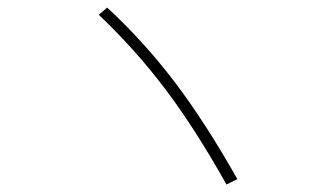

<svg xmlns="http://www.w3.org/2000/svg" viewBox="-20 -618 904 517"><path d="M246.1 -578.1 268.6 -597.7Q369.1 -504.4 451.4 -395.8Q533.7 -287.1 619.1 -135.7L589.8 -121.1Q506.8 -269.5 426.5 -376.2Q346.2 -482.9 246.1 -578.1Z"/></svg>

Font: Pretendard GOV Thin
Style: Regular
Weight: 100
Designer: Base glyphs from Inter by Rasmus Andersson; Hangeul glyphs from Noto Sans CJK(Source Han Sans) by Jang Soo-young and Kan
Foundry: Kil Hyung-jin
Version: Version 1.309